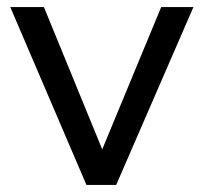

<svg xmlns="http://www.w3.org/2000/svg" viewBox="-20 -522 574 542"><path d="M224 0 9 -502H104L281 -70H256L435 -502H526L308 0Z"/></svg>

Font: Muli Medium
Style: Regular
Weight: 500
Designer: Vernon Adams
Foundry: Vernon Adams
Version: Version 2.100; ttfautohint (v1.8.1.43-b0c9)